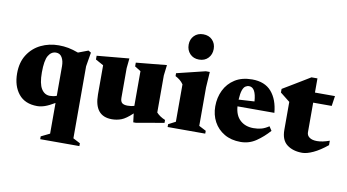

<svg xmlns="http://www.w3.org/2000/svg" viewBox="-89 -935 2546 1407"><g transform="rotate(10 1184.0 -232.0)"><path d="M567 229V250H275.5V229L340 197.5V-31Q297.5 -5.5 267.2 4.8Q237 15 211 15Q119.5 15 72.2 -43.8Q25 -102.5 25 -196Q25 -278.5 61.8 -335.5Q98.5 -392.5 159 -421.8Q219.5 -451 291 -451Q329 -451 362.8 -444.5Q396.5 -438 437.5 -423L511.5 -451L531.5 -439L514 -334.5V201.5ZM202.5 -234Q202.5 -151 226 -113Q249.5 -75 290 -75Q301 -75 314 -77Q327 -79 340 -84V-304.5Q340 -343.5 325 -369.2Q310 -395 280.5 -395Q245 -395 223.8 -359.5Q202.5 -324 202.5 -234Z M809 -152.5Q809 -125 822 -114Q835 -103 863 -103Q891 -103 912.5 -110V-368.5L868 -396V-424L1096 -446L1086.5 -367.5V-91.5Q1111.5 -64 1152 -47.5V-26L945 10H925.5L917.5 -55Q870 -10 836.5 2.5Q803 15 766.5 15Q635.5 15 635.5 -146.5V-363.5L576.5 -396V-424L816.5 -446L809 -372.5Z M1319.5 -526.5Q1278 -526.5 1252.2 -553.5Q1226.5 -580.5 1226.5 -621.5Q1226.5 -661.5 1252.2 -688Q1278 -714.5 1319.5 -714.5Q1362 -714.5 1387.5 -688Q1413 -661.5 1413 -621.5Q1413 -580.5 1387.5 -553.5Q1362 -526.5 1319.5 -526.5ZM1414 -451 1406.5 -334.5V-48.5L1459.5 -21V0H1179.5V-21L1232.5 -48.5V-326.5Q1220.5 -344 1205.5 -356Q1190.5 -368 1172 -377.5V-399L1384.5 -451Z M1730 -451Q1824 -451 1873.8 -393.8Q1923.5 -336.5 1932 -238H1657.5Q1662.5 -170.5 1701 -135.8Q1739.5 -101 1799.5 -101Q1832 -101 1858.5 -108.2Q1885 -115.5 1914 -135L1934 -104.5Q1891 -55.5 1839.2 -20.2Q1787.5 15 1724 15Q1654 15 1603 -15Q1552 -45 1524.5 -96Q1497 -147 1497 -210.5Q1497 -275.5 1523.5 -330.2Q1550 -385 1602 -418Q1654 -451 1730 -451ZM1716 -398.5Q1701.5 -398.5 1688.8 -390Q1676 -381.5 1667.8 -357.8Q1659.5 -334 1657 -288L1774 -295Q1767 -398.5 1716 -398.5Z M2199 -140.5Q2199 -117 2218.8 -102.8Q2238.5 -88.5 2275 -88.5Q2315 -88.5 2367.5 -107.5V-74.5Q2312 -29 2264.2 -7Q2216.5 15 2183 15Q2114 15 2069.8 -18.5Q2025.5 -52 2025.5 -128V-336L1953.5 -393V-420Q1981 -436.5 2018.2 -458.8Q2055.5 -481 2092.2 -503.5Q2129 -526 2154.5 -541.5H2199V-436H2348L2337 -361H2199Z"/></g></svg>

Font: Newsreader 16pt ExtraBold
Style: Regular
Weight: 800
Designer: Hugues Gentile
Foundry: Production Type
Version: Version 1.003; ttfautohint (v1.8.3)